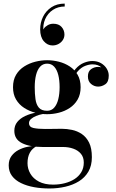

<svg xmlns="http://www.w3.org/2000/svg" viewBox="-20 -812 662 1092"><path d="M261 260Q215 260 173.5 252.5Q132 245 99.5 229.2Q67 213.5 48.2 188.5Q29.5 163.5 29.5 128.5Q29.5 96.5 45.5 75Q61.5 53.5 85.5 41Q109.5 28.5 134 23.5Q158.5 18.5 175 18.5H190Q162.5 32.5 149.5 57Q136.5 81.5 136.5 116Q136.5 148 152.8 176Q169 204 201.5 221Q234 238 282 238Q317 238 348.2 230Q379.5 222 403.8 206.5Q428 191 442.2 167.5Q456.5 144 456.5 112.5Q456.5 82.5 440.5 63Q424.5 43.5 397.5 33.8Q370.5 24 338 24Q327.5 24 304 24Q280.5 24 257 24Q233.5 24 222.5 24Q149.5 24 105.5 2.2Q61.5 -19.5 61.5 -68Q61.5 -97.5 78.2 -118.2Q95 -139 123.2 -152.2Q151.5 -165.5 186 -171.8Q220.5 -178 256 -178L255 -166.5Q240 -166.5 221 -163Q202 -159.5 184.8 -152.2Q167.5 -145 156.2 -135Q145 -125 145 -112Q145 -89.5 170.5 -84Q196 -78.5 237 -78.5Q254.5 -78.5 270.8 -78.8Q287 -79 302.2 -79.2Q317.5 -79.5 332 -79.5Q360 -79.5 389.8 -73.2Q419.5 -67 445.2 -49.8Q471 -32.5 486.8 -0.8Q502.5 31 502.5 82Q502.5 130 482.8 164Q463 198 429 219Q395 240 351.5 250Q308 260 261 260ZM248 -162.5Q215 -162.5 181 -171Q147 -179.5 118 -198Q89 -216.5 71.5 -245.8Q54 -275 54 -316Q54 -357.5 71.5 -386.8Q89 -416 118 -434.2Q147 -452.5 181 -461Q215 -469.5 248 -469.5Q281.5 -469.5 315 -461Q348.5 -452.5 376.5 -434.2Q404.5 -416 421.5 -386.8Q438.5 -357.5 438.5 -316Q438.5 -275 421.5 -245.8Q404.5 -216.5 376.5 -198Q348.5 -179.5 315 -171Q281.5 -162.5 248 -162.5ZM248 -182Q272.5 -182 288.2 -199.8Q304 -217.5 311.5 -248Q319 -278.5 319 -316Q319 -355.5 311.5 -385.5Q304 -415.5 288.2 -432.8Q272.5 -450 248 -450Q224 -450 208.2 -432.8Q192.5 -415.5 185 -385.5Q177.5 -355.5 177.5 -316Q177.5 -278.5 181.8 -248Q186 -217.5 201 -199.8Q216 -182 248 -182ZM538 -319.5Q516 -319.5 498 -334.5Q480 -349.5 480 -377.5Q480 -406 498.2 -418.8Q516.5 -431.5 538 -431.5Q558.5 -431.5 578 -418.8Q597.5 -406 597.5 -382H578.5Q578.5 -406.5 559.2 -426.2Q540 -446 506 -446Q487 -446 464.2 -437.2Q441.5 -428.5 421.8 -406Q402 -383.5 392 -342L378 -352Q388 -395.5 409.8 -420Q431.5 -444.5 457.2 -454.8Q483 -465 504.5 -465Q533.5 -465 554.5 -452.8Q575.5 -440.5 587 -421.5Q598.5 -402.5 598.5 -382Q598.5 -346.5 579.2 -333Q560 -319.5 538 -319.5ZM278.5 -553.5Q250 -553.5 229.2 -577.5Q208.5 -601.5 208.5 -645Q208.5 -684 225 -717.2Q241.5 -750.5 272.8 -771Q304 -791.5 348 -791.5V-775Q310 -775 280.8 -755.8Q251.5 -736.5 236.8 -703Q222 -669.5 227.5 -626H222Q221 -637.5 229.2 -649.2Q237.5 -661 251.8 -669Q266 -677 283 -677Q314 -677 330.2 -658.8Q346.5 -640.5 346.5 -615.5Q346.5 -598.5 337.5 -584.5Q328.5 -570.5 313 -562Q297.5 -553.5 278.5 -553.5Z"/></svg>

Font: Bodoni Moda 11pt SemiBold
Style: Regular
Weight: 600
Designer: Owen Earl
Foundry: indestructible type
Version: Version 2.004